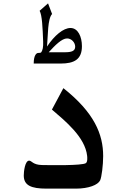

<svg xmlns="http://www.w3.org/2000/svg" viewBox="-20 -1119 740 1139"><path d="M466 -845C466 -901 443 -953 398 -953C356 -953 303 -909 259 -843C265 -910 262 -1007 289 -1036L265 -1099L215 -1055C230 -1029 233 -953 236 -872C237 -840 234 -821 223 -807C217 -805 211 -805 207 -805C197 -805 180 -793 180 -742H340C421 -742 466 -767 466 -845ZM378 -891C404 -891 426 -867 426 -842C426 -816 404 -809 364 -809H269C307 -851 347 -891 378 -891ZM356 -596 288 -469C367 -401 485 -306 497 -194C498 -184 500 -158 489 -151C465 -136 281 -139 229 -140C175 -141 168 -166 153 -166C128 -166 121 -101 121 -78C121 -19 165 0 256 0H430C506 0 561 -22 574 -49C583 -68 592 -140 592 -193C592 -323 539 -451 356 -596Z"/></svg>

Font: Kawkab Mono
Style: Bold
Weight: 700
Monospace: yes
Designer: Abdullah Arif
Foundry: Abdullah Arif
Version: Version 1.000;PS 000.500;hotconv 1.0.88;makeotf.lib2.5.64775